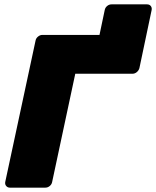

<svg xmlns="http://www.w3.org/2000/svg" viewBox="-20 -860 716 880"><path d="M654 -840Q665 -840 671 -832.5Q677 -825 675 -814L619 -548Q616 -537 607 -529.5Q598 -522 587 -522H325L219 -26Q217 -15 208 -7.5Q199 0 188 0H25Q15 0 8.5 -7.5Q2 -15 4 -26L143 -674Q145 -685 154.5 -692.5Q164 -700 174 -700H436L460 -814Q462 -825 471 -832.5Q480 -840 491 -840Z"/></svg>

Font: Rubik ExtraBold
Style: Italic
Weight: 800
Italic angle: -12°
Designer: Hubert and Fischer
Foundry: Hubert and Fischer
Version: Version 2.300;gftools[0.9.30]